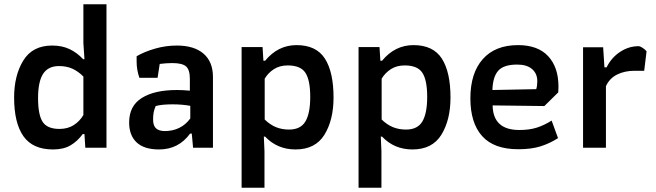

<svg xmlns="http://www.w3.org/2000/svg" viewBox="-20 -691 3070 898"><path d="M46 -235Q46 -338 89 -408Q132 -478 224 -478Q270 -478 305 -461.5Q340 -445 369 -414H375L370 -490V-671H478V0H379L375 -64H367Q342 -30 309.5 -11Q277 8 228 8Q133 8 89.5 -54Q46 -116 46 -235ZM370 -153V-333Q345 -358 318 -370Q291 -382 256 -382Q205 -382 181.5 -345.5Q158 -309 158 -232Q158 -154 179.5 -121Q201 -88 258 -88Q297 -88 325 -106Q353 -124 370 -153Z M584 -118Q584 -196 643.5 -233Q703 -270 807 -270Q835 -270 868 -267V-322Q868 -365 850 -380.5Q832 -396 786 -396Q759 -396 727 -392L717 -327H632Q619 -364 619 -403V-428Q655 -449 705 -463.5Q755 -478 807 -478Q888 -478 932 -440Q976 -402 976 -331V0H883L877 -66H869Q815 8 724 8Q654 8 619 -25Q584 -58 584 -118ZM870 -137V-196Q832 -203 787 -203Q736 -203 708 -195Q701 -178 698.5 -164Q696 -150 696 -132Q696 -103 710 -90.5Q724 -78 751 -78Q788 -78 818.5 -93Q849 -108 870 -137Z M1110 -471H1208L1212 -407H1220Q1280 -480 1367 -480Q1459 -480 1499.5 -417Q1540 -354 1540 -235Q1540 -130 1497.5 -61Q1455 8 1362 8Q1277 8 1220 -52H1214L1217 17V187H1110ZM1431 -238Q1431 -316 1408.5 -350.5Q1386 -385 1326 -385Q1288 -385 1261 -367.5Q1234 -350 1218 -323V-132Q1244 -107 1271.5 -96Q1299 -85 1332 -85Q1386 -85 1408.5 -123Q1431 -161 1431 -238Z M1657 -471H1755L1759 -407H1767Q1827 -480 1914 -480Q2006 -480 2046.5 -417Q2087 -354 2087 -235Q2087 -130 2044.5 -61Q2002 8 1909 8Q1824 8 1767 -52H1761L1764 17V187H1657ZM1978 -238Q1978 -316 1955.5 -350.5Q1933 -385 1873 -385Q1835 -385 1808 -367.5Q1781 -350 1765 -323V-132Q1791 -107 1818.5 -96Q1846 -85 1879 -85Q1933 -85 1955.5 -123Q1978 -161 1978 -238Z M2180 -231Q2180 -349 2238 -414.5Q2296 -480 2403 -480Q2496 -480 2544 -428Q2592 -376 2592 -286Q2592 -268 2591 -259L2526 -195L2284 -198Q2286 -83 2409 -83Q2456 -83 2490.5 -94Q2525 -105 2560 -127L2590 -45Q2551 -20 2508 -6.5Q2465 7 2404 7Q2290 7 2235 -54.5Q2180 -116 2180 -231ZM2488 -274Q2493 -290 2493 -311Q2493 -347 2468.5 -368Q2444 -389 2399 -389Q2336 -389 2310.5 -360.5Q2285 -332 2283 -270Z M2707 -470H2801L2807 -376H2817Q2840 -422 2880.5 -448.5Q2921 -475 2966 -475Q2974 -475 2986 -467Q2998 -459 3004 -451L2993 -360H2948Q2902 -360 2866.5 -342.5Q2831 -325 2814 -288V0H2707Z"/></svg>

Font: Athiti SemiBold
Style: Regular
Weight: 600
Designer: CadsonDemak Team
Foundry: CadsonDemak
Version: Version 1.032